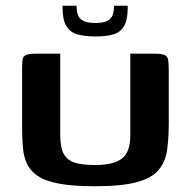

<svg xmlns="http://www.w3.org/2000/svg" viewBox="-20 -647 664 669"><path d="M568 -217Q568 -164 562 -123Q556 -82 532 -54Q508 -26 455.5 -12Q403 2 310 2Q235 2 186.5 -7Q138 -16 111.5 -34Q85 -52 73.5 -77.5Q62 -103 59.5 -136Q57 -169 57 -208V-398Q57 -424 58.5 -437.5Q60 -451 71 -455.5Q82 -460 107 -460H190V-175Q190 -132 202.5 -110Q215 -88 241.5 -80Q268 -72 310 -72Q377 -72 405.5 -95Q434 -118 434 -174V-460H516Q542 -460 553 -455.5Q564 -451 566 -437.5Q568 -424 568 -398ZM313 -520Q276 -520 250.5 -527Q225 -534 211.5 -555.5Q198 -577 198 -620V-627H247V-622Q247 -608 251.5 -595Q256 -582 270 -574.5Q284 -567 312 -567Q340 -567 354 -574.5Q368 -582 372.5 -594.5Q377 -607 377 -622V-627H425V-620Q425 -577 412 -555.5Q399 -534 374.5 -527Q350 -520 313 -520Z"/></svg>

Font: Genos Thin SemiBold
Style: Regular
Weight: 600
Version: Version 1.010